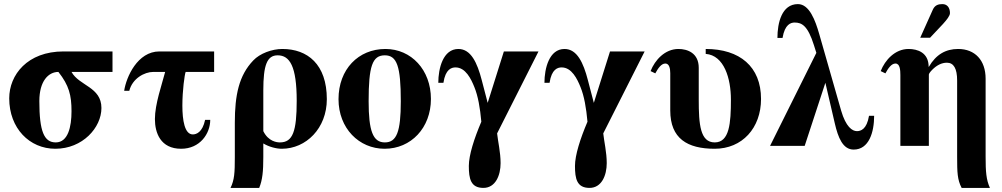

<svg xmlns="http://www.w3.org/2000/svg" viewBox="-20 -712 4891 937"><path d="M329 -169C329 -93 312 -17 252 -17C195 -17 172 -71 172 -219C172 -316 216 -361 265 -361C317 -295 329 -247 329 -169ZM529 -461H290C114 -461 25 -347 25 -232C25 -86 124 14 250 14C383 14 475 -89 475 -185C475 -288 366 -293 329 -361H529Z M786 -361C770 -299 736 -204 736 -131C736 -64 763 14 864 14C956 14 1006 -60 1006 -127H981C968 -66 938 -56 921 -56C881 -56 870 -125 870 -197C870 -271 881 -349 886 -361H1025V-461H758C651 -461 596 -336 586 -269H611C626 -329 685 -361 728 -361Z M1355 14C1474 14 1575 -86 1575 -228C1575 -398 1481 -473 1358 -473C1307 -473 1248 -451 1216 -417C1146 -344 1126 -248 1126 -113V55C1126 131 1124 166 1105 205H1245C1261 166 1265 124 1265 54V-12C1293 5 1329 14 1355 14ZM1265 -271C1265 -394 1283 -442 1335 -442C1394 -442 1428 -389 1428 -220C1428 -71 1409 -17 1346 -17C1332 -17 1290 -21 1265 -72Z M1858 -442C1917 -442 1936 -389 1936 -218C1936 -69 1916 -17 1858 -17C1800 -17 1779 -73 1779 -218C1779 -389 1797 -442 1858 -442ZM1861 -473C1729 -473 1632 -374 1632 -228C1632 -86 1732 14 1857 14C1986 14 2083 -88 2083 -229C2083 -371 1987 -473 1861 -473Z M2439 -461 2360 -210 2331 -321C2309 -406 2278 -473 2217 -473C2142 -473 2119 -378 2119 -308H2144C2154 -375 2184 -383 2203 -383C2252 -383 2279 -327 2295 -287C2313 -243 2323 -185 2329 -118C2294 -36 2268 45 2268 98C2268 160 2277 205 2339 205C2398 205 2423 144 2423 84C2423 31 2410 -22 2406 -61L2608 -461Z M2957 -461 2878 -210 2849 -321C2827 -406 2796 -473 2735 -473C2660 -473 2637 -378 2637 -308H2662C2672 -375 2702 -383 2721 -383C2770 -383 2797 -327 2813 -287C2831 -243 2841 -185 2847 -118C2812 -36 2786 45 2786 98C2786 160 2795 205 2857 205C2916 205 2941 144 2941 84C2941 31 2928 -22 2924 -61L3126 -461Z M3390 -381C3390 -454 3334 -473 3291 -473C3225 -473 3176 -419 3155 -365L3178 -354C3191 -378 3207 -402 3227 -402C3246 -402 3251 -378 3251 -355V-173C3251 -36 3334 14 3468 14C3602 14 3694 -87 3694 -229C3694 -387 3590 -473 3424 -473V-449C3514 -442 3547 -329 3547 -226C3547 -111 3540 -17 3468 -17C3397 -17 3390 -105 3390 -225Z M3799 -527C3810 -594 3840 -602 3858 -602C3893 -602 3922 -587 3952 -492L3964 -454L3738 0H3907L4008 -308L4054 -110C4070 -41 4093 18 4146 18C4221 18 4246 -67 4246 -147H4221C4210 -80 4180 -72 4162 -72C4139 -72 4108 -93 4085 -172L3978 -546C3959 -612 3930 -692 3874 -692C3795 -692 3774 -600 3774 -527Z M4811 205C4793 165 4790 127 4790 52V-328C4790 -418 4738 -473 4656 -473C4595 -473 4548 -446 4513 -386H4512C4512 -456 4457 -473 4414 -473C4348 -473 4299 -419 4278 -365L4301 -354C4314 -378 4330 -402 4350 -402C4372 -402 4374 -370 4374 -346V0H4513V-348C4513 -352 4519 -361 4530 -372C4552 -394 4576 -406 4601 -406C4634 -406 4651 -378 4651 -319V53C4651 129 4652 165 4673 205ZM4471 -528H4519L4582 -595C4601 -616 4616 -635 4616 -648C4616 -674 4603 -692 4579 -692C4559 -692 4542 -687 4532 -664Z"/></svg>

Font: XITS
Style: Bold
Weight: 700
Designer: MicroPress Inc., with final additions and corrections provided by Coen Hoffman, Elsevier (retired)
Version: Version 1.302